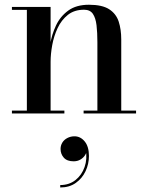

<svg xmlns="http://www.w3.org/2000/svg" viewBox="-20 -490 638 829"><path d="M198.5 -460V-12.5H258V0H31.5V-12.5H96V-447.5H31.5V-460ZM503.5 -319.5V-12.5H567.5V0H341V-12.5H400.5V-307.5Q400.5 -349.5 396.8 -381Q393 -412.5 381 -430.2Q369 -448 343 -448Q301 -448 273 -425.8Q245 -403.5 228.8 -368.8Q212.5 -334 205.5 -295.2Q198.5 -256.5 198.5 -223.5L189.5 -220.5Q189.5 -255.5 196.5 -298.2Q203.5 -341 221.8 -380Q240 -419 274.5 -444.2Q309 -469.5 364 -469.5Q421.5 -469.5 451.5 -450Q481.5 -430.5 492.5 -396.8Q503.5 -363 503.5 -319.5ZM240 319.5V309Q278.5 309 305.8 287.5Q333 266 345.2 231.2Q357.5 196.5 350 156.5H353.5Q355 167.5 347.8 179.2Q340.5 191 327.5 198.8Q314.5 206.5 298 206.5Q269.5 206.5 255.5 190.8Q241.5 175 241.5 153Q241.5 138 249.2 125.5Q257 113 271 105.8Q285 98.5 301.5 98.5Q327.5 98.5 345.8 120.8Q364 143 364 183.5Q364 218 349.5 249Q335 280 307.2 299.8Q279.5 319.5 240 319.5Z"/></svg>

Font: Bodoni Moda 18pt Medium
Style: Regular
Weight: 500
Designer: Owen Earl
Foundry: indestructible type
Version: Version 2.004